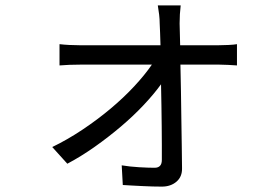

<svg xmlns="http://www.w3.org/2000/svg" viewBox="-20 -631 1040 713"><path d="M793 -463Q808 -463 828.5 -464Q849 -465 860 -467V-388Q846 -389 827.5 -390Q809 -391 795 -391H650Q651 -344 652 -291Q653 -238 653.5 -187Q654 -136 655 -89Q656 -42 656 -7Q657 25 635.5 43.5Q614 62 581 62Q566 62 547 61.5Q528 61 508.5 60Q489 59 470 58Q451 57 436 56L432 -17Q462 -12 496.5 -10Q531 -8 554 -8Q581 -8 581 -37Q581 -61 581 -93Q581 -125 580.5 -161.5Q580 -198 579.5 -238Q579 -278 578 -318Q552 -282 514 -241.5Q476 -201 429.5 -161.5Q383 -122 332 -86Q281 -50 230 -23L174 -85Q230 -112 285.5 -149Q341 -186 390 -227Q439 -268 478.5 -310.5Q518 -353 544 -391H277Q237 -391 201 -388V-467Q218 -465 237.5 -464Q257 -463 275 -463H576Q575 -489 574.5 -509.5Q574 -530 573 -544Q573 -559 571 -576.5Q569 -594 566 -611H651Q649 -595 648 -578Q647 -561 647 -544L649 -463Z"/></svg>

Font: SpoqaHanSansJP-Regular
Style: Regular
Weight: 400
Designer: [Source Han Sans]
Ryoko NISHIZUKA  (kana & ideographs); Paul D. Hunt (Latin, Greek & Cyrillic); Wenlong ZHANG  (bopomofo
Foundry: Spoqa (http://bi.spoqa.com)
Version: Version 1.002.20150607